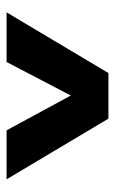

<svg xmlns="http://www.w3.org/2000/svg" viewBox="100 -984 357 598"><g transform="rotate(90 279.0 -685.5)"><path d="M350 -844.2 539 -527H386.4L278 -727L173.6 -527H19L208 -844.2Z"/></g></svg>

Font: Firava
Style: Regular
Weight: 400
Designer: Carrois Corporate & Edenspiekermann AG
Foundry: Greg Finn Gibson
Version: Version 5.000